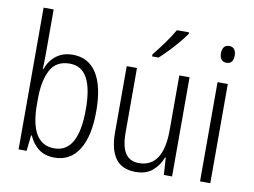

<svg xmlns="http://www.w3.org/2000/svg" viewBox="-82 -884 1340 1014"><g transform="rotate(10 588.5 -377.5)"><path d="M128 -523Q128 -503 127.5 -481Q127 -459 126 -440H129Q146 -487 182 -514.5Q218 -542 270 -542Q354 -542 398.5 -472.5Q443 -403 443 -268Q443 -135 397.5 -62.5Q352 10 267 10Q216 10 182.5 -15.5Q149 -41 130 -84H126L117 0H74V-760H128ZM262 -493Q189 -493 158.5 -435Q128 -377 128 -280V-252Q128 -38 258 -38Q387 -38 387 -269Q387 -380 356.5 -436.5Q326 -493 262 -493Z M897 -532V0H853L847 -92H843Q827 -49 793 -19.5Q759 10 703 10Q629 10 594.5 -37.5Q560 -85 560 -176V-532H615V-186Q615 -110 639 -74.5Q663 -39 711 -39Q842 -39 842 -240V-532ZM853 -757Q838 -735 814.5 -707Q791 -679 765 -652Q739 -625 718 -606H683V-617Q713 -654 740.5 -692Q768 -730 788 -765H853Z M1075 -731Q1094 -731 1103 -718.5Q1112 -706 1112 -686Q1112 -641 1075 -641Q1057 -641 1047.5 -653Q1038 -665 1038 -686Q1038 -706 1047 -718.5Q1056 -731 1075 -731ZM1102 -532V0H1047V-532Z"/></g></svg>

Font: Noto Sans Gujarati UI Condensed Light
Style: Regular
Weight: 300
Width: 3
Designer: Jelle Bosma - Monotype Design Team, Universal Thirst
Foundry: Monotype Imaging Inc.
Version: Version 2.106; ttfautohint (v1.8.4.7-5d5b)